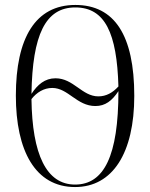

<svg xmlns="http://www.w3.org/2000/svg" viewBox="-20 -745 607 775"><path d="M283 10C435 10 522 -128 522 -358C522 -603 442 -725 284 -725C123 -725 44 -592 44 -359C44 -137 122 10 283 10ZM377 -356C311 -356 277 -429 204 -429C161 -429 131 -403 107 -366C111 -604 163 -715 284 -715C404 -715 452 -611 458 -396C435 -371 409 -356 377 -356ZM283 0C167 0 110 -122 107 -345C128 -372 157 -390 191 -390C255 -390 290 -317 365 -317C405 -317 432 -338 458 -377C458 -116 400 0 283 0Z"/></svg>

Font: Noto Serif Display ExtraCondensed Light
Style: Regular
Weight: 300
Width: 2
Designer: Monotype Design Team
Foundry: Monotype Imaging Inc.
Version: Version 2.009